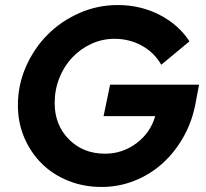

<svg xmlns="http://www.w3.org/2000/svg" viewBox="-20 -729 818 762"><path d="M757 -324Q744 -250 709.5 -188Q675 -126 626 -81.5Q577 -37 514.5 -12Q452 13 383 13Q312 13 251 -11.5Q190 -36 146 -79.5Q102 -123 76.5 -182.5Q51 -242 51 -311Q51 -392 83 -464.5Q115 -537 168.5 -591Q222 -645 294.5 -677Q367 -709 447 -709Q537 -709 612.5 -670.5Q688 -632 732 -565L620 -472Q592 -521 542.5 -548Q493 -575 435 -575Q386 -575 342.5 -555Q299 -535 266.5 -500.5Q234 -466 215.5 -419.5Q197 -373 197 -320Q197 -233 253.5 -176Q310 -119 397 -119Q466 -119 521.5 -160.5Q577 -202 596 -268H391L417 -393H770Z"/></svg>

Font: Red Hat Display
Style: Bold Italic
Weight: 700
Italic angle: -12°
Designer: Pentagram / MCKL
Foundry: Pentagram / MCKL
Version: Version 1.003; Red Hat Display Bold Italic